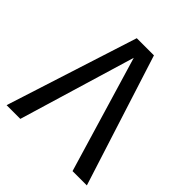

<svg xmlns="http://www.w3.org/2000/svg" viewBox="-188 -819 949 949"><g transform="rotate(45 286.5 -344.5)"><path d="M567 0H467L285 -610L102 0H6L227 -689H347Z"/></g></svg>

Font: Trujillo
Style: Regular
Weight: 400
Designer: Fira Sans original fonts by bBox Type GmbH, Carrois Corporate GbR, & Edenspiekermann AG / Changes by Cristiano Sobral
Foundry: Fira Sans original fonts by bBox Type GmbH, Carrois Corporate GbR, & Edenspiekermann AG / Changes by Cristiano Sobral
Version: Version 4.301;October 17, 2021;FontCreator 14.0.0.2814 64-bi